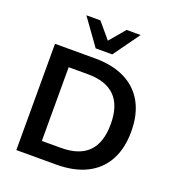

<svg xmlns="http://www.w3.org/2000/svg" viewBox="-163 -1068 1097 1197"><g transform="rotate(20 385.5 -469.5)"><path d="M81 0V-705H346Q464 -705 546 -664Q628 -623 671.5 -544.5Q715 -466 715 -353Q715 -240 671.5 -161Q628 -82 545.5 -41Q463 0 346 0ZM211 -108H338Q459 -108 519 -169Q579 -230 579 -353Q579 -476 518.5 -536.5Q458 -597 338 -597H211ZM329 -765 204 -939H297L384 -836L471 -939H564L439 -765Z"/></g></svg>

Font: Nunito Sans 11pt
Style: Bold
Weight: 700
Version: Version 3.101;gftools[0.9.27]